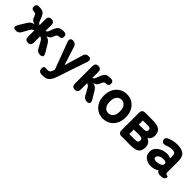

<svg xmlns="http://www.w3.org/2000/svg" viewBox="210 -1618 2917 2917"><g transform="rotate(45 1668.0 -159.5)"><path d="M105 0Q60 0 53.5 -23Q47 -46 71 -87L141 -202Q158 -232 181.5 -248Q205 -264 236 -269Q205 -279 186.5 -292.5Q168 -306 158 -334Q147 -365 138 -379Q129 -393 118 -397Q107 -401 90 -401Q38 -401 38 -455Q38 -509 100 -509Q142 -509 169 -499.5Q196 -490 216 -460.5Q236 -431 256 -370Q264 -346 273.5 -333.5Q283 -321 301 -315V-443Q301 -509 364 -509Q427 -509 427 -443V-315Q445 -321 455 -333.5Q465 -346 472 -370Q492 -431 512 -460.5Q532 -490 559 -499.5Q586 -509 628 -509Q690 -509 690 -455Q690 -401 638 -401Q622 -401 610.5 -397Q599 -393 590 -379Q581 -365 570 -334Q560 -306 541.5 -292.5Q523 -279 492 -269Q523 -264 546 -248Q569 -232 587 -202L656 -87Q684 -41 673.5 -20.5Q663 0 622 0Q569 0 543 -46L485 -152Q473 -173 460.5 -184.5Q448 -196 427 -202V-66Q427 0 364 0Q301 0 301 -66V-202Q280 -196 267 -184.5Q254 -173 243 -152L184 -46Q158 0 105 0Z M873 195H849Q818 193 802.5 176Q787 159 787 131Q787 75 823 80Q832 81 841 81.5Q850 82 859 82Q886 82 899.5 76.5Q913 71 920.5 58Q928 45 936 21L944 -1L782 -433Q769 -468 780 -488.5Q791 -509 820 -509H828Q884 -509 902 -455L999 -152L1089 -454Q1105 -509 1164 -509Q1196 -509 1208 -489Q1220 -469 1209 -434L1043 58Q1020 126 984 160.5Q948 195 873 195Z M1372 0Q1309 0 1309 -66V-443Q1309 -509 1372 -509Q1435 -509 1435 -443V-315Q1453 -321 1462.5 -333.5Q1472 -346 1480 -370Q1500 -431 1519.5 -460.5Q1539 -490 1566.5 -499.5Q1594 -509 1635 -509Q1699 -509 1699 -455Q1699 -401 1646 -401Q1630 -401 1618.5 -397Q1607 -393 1598 -379Q1589 -365 1578 -334Q1568 -306 1549 -292.5Q1530 -279 1499 -269Q1531 -264 1554 -248Q1577 -232 1595 -202L1664 -87Q1689 -46 1680 -23Q1671 0 1630 0Q1577 0 1551 -46L1493 -152Q1482 -173 1469 -184.5Q1456 -196 1435 -202V-66Q1435 0 1372 0Z M1983 11Q1916 11 1862.5 -21.5Q1809 -54 1778.5 -112.5Q1748 -171 1748 -250Q1748 -330 1778.5 -389Q1809 -448 1862.5 -480.5Q1916 -513 1983 -513Q2051 -513 2104 -480.5Q2157 -448 2187.5 -389Q2218 -330 2218 -250Q2218 -171 2187.5 -112.5Q2157 -54 2104 -21.5Q2051 11 1983 11ZM1983 -107Q2031 -107 2061.5 -143.5Q2092 -180 2092 -250Q2092 -321 2061.5 -358Q2031 -395 1983 -395Q1935 -395 1905.5 -358Q1876 -321 1876 -250Q1876 -180 1905.5 -143.5Q1935 -107 1983 -107Z M2376 0Q2310 0 2310 -66V-443Q2310 -509 2376 -509H2546Q2636 -509 2683 -476Q2730 -443 2730 -364Q2730 -330 2712.5 -300.5Q2695 -271 2666 -262Q2703 -253 2728 -221Q2753 -189 2753 -144Q2753 -94 2736 -62Q2719 -30 2678 -15Q2637 0 2565 0ZM2435 -109H2552Q2592 -109 2608 -120Q2624 -131 2624 -157Q2624 -183 2608 -194Q2592 -205 2552 -205H2435ZM2435 -314H2538Q2573 -314 2587 -324.5Q2601 -335 2601 -358Q2601 -381 2587 -390.5Q2573 -400 2538 -400H2435Z M3025 6Q2946 10 2893.5 -28Q2841 -66 2841 -138Q2841 -189 2871.5 -225.5Q2902 -262 2950.5 -282.5Q2999 -303 3051 -304Q3074 -306 3095 -300.5Q3116 -295 3134 -286V-338Q3134 -380 3116 -392.5Q3098 -405 3065 -405Q3038 -405 3009.5 -398.5Q2981 -392 2954 -381Q2925 -369 2904.5 -372.5Q2884 -376 2870 -399Q2857 -422 2864 -443.5Q2871 -465 2901 -478Q2937 -494 2978.5 -504Q3020 -514 3065 -514Q3158 -514 3206 -476Q3254 -438 3254 -338V-108Q3254 -98 3255 -94Q3258 -80 3266.5 -75.5Q3275 -71 3284 -69.5Q3293 -68 3299.5 -65.5Q3306 -63 3306 -53Q3306 -34 3295.5 -19Q3285 -4 3261 1Q3250 3 3238 4.5Q3226 6 3213 6Q3154 6 3138 -34Q3092 1 3025 6ZM3022 -102Q3075 -105 3106.5 -122.5Q3138 -140 3136 -171Q3135 -194 3113.5 -201Q3092 -208 3061 -206Q3015 -204 2988 -182.5Q2961 -161 2962 -137Q2963 -120 2977.5 -110.5Q2992 -101 3022 -102Z"/></g></svg>

Font: Zen Maru Gothic Black
Style: Regular
Weight: 900
Designer: Yoshimichi Ohira
Foundry: Positype
Version: Version 1.001